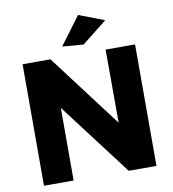

<svg xmlns="http://www.w3.org/2000/svg" viewBox="-97 -1006 981 1091"><g transform="rotate(-10 393.0 -461.0)"><path d="M547 -701H717V0H557L239 -419V0H68V-701H229L548 -279ZM427 -922 574 -866 429 -751 307 -761Z"/></g></svg>

Font: Montserrat V1
Style: Bold
Weight: 700
Designer: Julieta Ulanovsky
Foundry: Julieta Ulanovsky
Version: Version 6.001